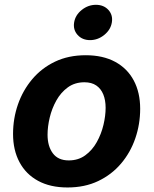

<svg xmlns="http://www.w3.org/2000/svg" viewBox="-20 -788 654 818"><path d="M267.8 10.7Q194 10.7 142.2 -17.6Q90.3 -45.8 63 -97.2Q35.6 -148.5 35.6 -217.2Q35.6 -283 56.5 -343.2Q77.5 -403.4 117.4 -450.7Q157.3 -498 214.6 -525.4Q272 -552.7 345.1 -552.7Q418.6 -552.7 470.6 -524.6Q522.5 -496.5 549.9 -445.1Q577.2 -393.8 577.2 -324.6Q577.2 -258.7 556.4 -198.5Q535.7 -138.2 495.7 -91.1Q455.7 -43.9 398.3 -16.6Q341 10.7 267.8 10.7ZM272.9 -104.6Q313.8 -104.6 343.5 -126.5Q373.3 -148.3 392.4 -182.7Q411.6 -217.1 420.8 -256Q430 -294.9 430 -328.7Q430 -361.5 420 -385.9Q410 -410.3 390.1 -423.9Q370.2 -437.5 339.7 -437.5Q298.9 -437.5 269.1 -415.9Q239.3 -394.3 220.2 -360.1Q201 -325.8 191.8 -287.1Q182.6 -248.3 182.6 -214Q182.6 -165.1 205.1 -134.9Q227.6 -104.6 272.9 -104.6ZM363.6 -617.1Q330.5 -617.1 310.6 -639.2Q290.8 -661.3 295.8 -692.3Q300.9 -723.9 328.3 -745.7Q355.6 -767.5 388.7 -767.5Q422 -767.5 441.9 -745.7Q461.7 -723.8 456.5 -692.3Q451.4 -661.3 424.2 -639.2Q396.9 -617.1 363.6 -617.1Z"/></svg>

Font: Adwaita Sans
Style: Italic
Weight: 400
Italic angle: -9.39999°
Designer: Rasmus Andersson
Foundry: rsms
Version: Version 4.001;git-9221beed3